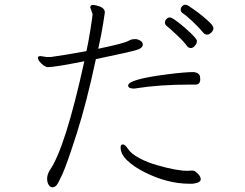

<svg xmlns="http://www.w3.org/2000/svg" viewBox="-20 -784 1040 815"><path d="M844 -644Q850 -637 859 -637Q868 -637 877 -646Q886 -655 886 -664Q886 -673 872.5 -686.5Q859 -700 840 -715.5Q821 -731 804 -743Q787 -755 780 -759.5Q773 -764 765 -764Q759 -764 753 -757.5Q747 -751 747 -743Q747 -735 754 -729Q771 -718 797.5 -693Q824 -668 844 -644ZM373 -724Q373 -716 364 -659.5Q355 -603 347 -567Q267 -552 196 -542Q187 -542 178 -542L152 -546Q141 -546 141 -539Q141 -532 146 -525Q166 -500 183 -499Q213 -499 338 -524Q257 -155 191 -61Q180 -42 180 -26Q180 -10 186.5 0.5Q193 11 202 11Q211 11 218.5 4Q226 -3 245 -45Q264 -87 305.5 -216.5Q347 -346 387 -533Q531 -563 560 -572Q586 -580 586 -594V-597Q585 -606 574.5 -612Q564 -618 554.5 -618Q545 -618 537 -616L524 -610Q507 -600 397 -577Q411 -640 418 -684.5Q425 -729 425 -731Q425 -752 392 -760Q381 -763 374.5 -763Q368 -763 365 -759Q363 -755 363 -753ZM686 -675Q697 -667 730 -636Q763 -605 774 -588Q781 -580 790 -580Q799 -580 807.5 -590Q816 -600 816 -610.5Q816 -621 765 -666Q744 -684 726 -697Q708 -710 700.5 -710Q693 -710 686.5 -703Q680 -696 680 -688.5Q680 -681 686 -675ZM830 -448 829 -459Q826 -475 803 -478H799Q764 -478 686 -468Q524 -447 524 -421Q524 -408 549 -408L557 -409Q656 -425 789 -425H810Q830 -425 830 -448ZM832 -23Q832 -35 820 -46.5Q808 -58 804 -59Q800 -60 794 -60L777 -59H775Q730 -59 650 -82Q609 -93 573 -112Q537 -131 524 -151Q511 -171 501.5 -171Q492 -171 492 -158Q492 -130 520 -103Q548 -76 592 -54Q690 -4 785 -4H797Q832 -8 832 -23Z"/></svg>

Font: LXGW WenKai Mono TC Light
Style: Regular
Weight: 300
Designer: LXGW / Fontworks Inc.
Foundry: LXGW / Fontworks Inc.
Version: Version 1.330